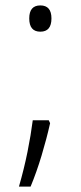

<svg xmlns="http://www.w3.org/2000/svg" viewBox="-20 -560 298 709"><path d="M129 -443Q88 -443 88 -492Q88 -540 129 -540Q170 -540 170 -492Q170 -443 129 -443ZM160 -116 165 -105Q152 -47 133.5 14.5Q115 76 93 129H50Q69 63 81.5 1Q94 -61 101 -116Z"/></svg>

Font: Noto Sans Gurmukhi UI Condensed Light
Style: Regular
Weight: 300
Width: 3
Designer: Jelle Bosma - Monotype Design Team
Foundry: Monotype Imaging Inc.
Version: Version 2.004; ttfautohint (v1.8.4.7-5d5b)